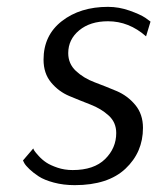

<svg xmlns="http://www.w3.org/2000/svg" viewBox="-20 -530 459 560"><path d="M77 -97Q78 -94 80.5 -90Q83 -86 93 -75Q103 -64 115 -56Q127 -48 147.5 -41Q168 -34 192 -34Q254 -34 286.5 -66Q319 -98 319 -142Q319 -173 297 -193Q275 -213 244 -225Q213 -237 182 -250Q151 -263 129 -289.5Q107 -316 107 -356Q107 -427 160.5 -468.5Q214 -510 295 -510Q327 -510 358 -499Q389 -488 404 -478L419 -467L406 -424Q356 -468 295 -468Q243 -468 211 -441.5Q179 -415 179 -375Q179 -344 201.5 -323Q224 -302 256 -290Q288 -278 320 -264.5Q352 -251 374.5 -224Q397 -197 397 -157Q397 -86 346 -38Q295 10 198 10Q165 10 137 2.5Q109 -5 93 -15.5Q77 -26 66 -36.5Q55 -47 51 -54L47 -62Z"/></svg>

Font: Arsenal
Style: Italic
Weight: 400
Italic angle: -9.10001°
Designer: Andrij Shevchenko
Foundry: Stairsfor
Version: Version 2.001;PS 002.001;hotconv 1.0.88;makeotf.lib2.5.64775